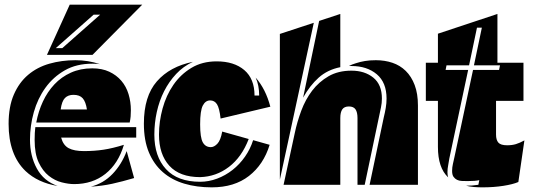

<svg xmlns="http://www.w3.org/2000/svg" viewBox="-20 -795 2296 826"><path d="M136 -268Q145 -316 164.5 -358Q184 -400 214 -432Q244 -464 285 -482.5Q326 -501 377 -501Q419 -501 450 -486.5Q481 -472 502 -447.5Q523 -423 533 -390Q543 -357 543 -321Q543 -306 542 -294Q541 -282 538 -268ZM566 -248V-203H243Q252 -170 275.5 -157.5Q299 -145 341 -145Q386 -145 425.5 -151Q465 -157 513 -172Q489 -91 433.5 -47Q378 -3 299 -3Q275 -3 245.5 -10.5Q216 -18 190 -38.5Q164 -59 146.5 -96Q129 -133 129 -193Q129 -225 132 -248ZM90 -59Q17 -129 17 -262Q17 -336 39.5 -388Q62 -440 101 -473Q140 -506 192.5 -521Q245 -536 305 -536Q359 -536 410 -519Q405 -520 396 -520.5Q387 -521 377 -521Q309 -521 259 -492.5Q209 -464 175.5 -417.5Q142 -371 125.5 -312.5Q109 -254 109 -194Q109 -124 138.5 -70Q168 -16 228 5Q143 -9 90 -59ZM557 -29Q506 -14 463 -4.5Q420 5 371 8Q425 -6 464 -46.5Q503 -87 525 -145ZM354 -324Q349 -357 336 -372Q323 -387 296 -387Q273 -387 259.5 -373.5Q246 -360 241 -324ZM378 -559H182L280 -775H592ZM411 -732H383L220 -588H248Z M1095 -384Q1095 -428 1080 -461Q1123 -412 1143 -336L929 -285Q924 -330 913.5 -346.5Q903 -363 884 -363Q864 -363 852.5 -341Q841 -319 841 -260Q841 -203 852.5 -182.5Q864 -162 887 -162Q901 -162 915 -176.5Q929 -191 936 -229L1050 -197Q1020 -119 965 -77Q910 -35 841 -33Q753 -33 708.5 -82Q664 -131 664 -216Q664 -272 679.5 -328.5Q695 -385 726 -430Q757 -475 803.5 -503Q850 -531 912 -531Q987 -531 1031 -493.5Q1075 -456 1075 -384ZM1140 -172Q1114 -87 1051 -38Q988 11 891 11Q826 11 772.5 -5Q719 -21 680.5 -54.5Q642 -88 620.5 -139.5Q599 -191 599 -263Q599 -381 655 -445Q711 -509 810 -529Q769 -510 738 -477Q707 -444 686 -402.5Q665 -361 654.5 -313Q644 -265 644 -216Q644 -122 694 -67.5Q744 -13 841 -13Q878 -13 914 -26.5Q950 -40 980.5 -64Q1011 -88 1034 -121Q1057 -154 1069 -192Z M1518 0V-287Q1518 -312 1509.5 -324.5Q1501 -337 1481 -337Q1461 -337 1452.5 -324.5Q1444 -312 1444 -287V0H1200L1248 -222Q1258 -270 1276 -318.5Q1294 -367 1323 -405Q1352 -443 1393.5 -467Q1435 -491 1492 -491Q1549 -491 1586 -461Q1623 -431 1623 -371Q1623 -352 1619 -333Q1615 -314 1611 -295L1549 0ZM1511 -523Q1529 -529 1550 -532.5Q1571 -536 1597 -536Q1635 -536 1668 -525Q1701 -514 1725.5 -490Q1750 -466 1764 -429Q1778 -392 1778 -341V0H1570L1631 -290Q1636 -310 1639.5 -330.5Q1643 -351 1643 -371Q1643 -440 1601 -475.5Q1559 -511 1492 -511H1481Q1494 -518 1511 -523ZM1184 -649 1330 -697 1184 -22ZM1444 -735V-506Q1389 -495 1351 -461Q1313 -427 1284 -375L1353 -705Z M1998 -514H1901L1897 -494H1994L1913 -113Q1911 -98 1908 -83.5Q1905 -69 1905 -54Q1905 -41 1908 -32Q1864 -73 1864 -163V-361H1812V-525H1864V-650L2120 -735V-525H2232V-361H2114V-216Q2114 -193 2124 -181.5Q2134 -170 2162 -170Q2183 -170 2199.5 -175Q2216 -180 2236 -191L2210 -12Q2187 -2 2145.5 4.5Q2104 11 2056 11Q2036 11 2018.5 9.5Q2001 8 1985 4Q1999 4 2011.5 3Q2024 2 2038 0L2042 -20Q2025 -16 1994 -16H1989Q1978 -16 1966.5 -16.5Q1955 -17 1946 -21.5Q1937 -26 1931 -34.5Q1925 -43 1925 -60Q1925 -75 1928.5 -90Q1932 -105 1935 -119L2015 -494H2127L2131 -514H2019L2053 -676H2032Z"/></svg>

Font: J.M. Nexus Grotesque
Style: Regular
Weight: 900
Designer: deFharo
Foundry: deFharo
Version: Version 3.003